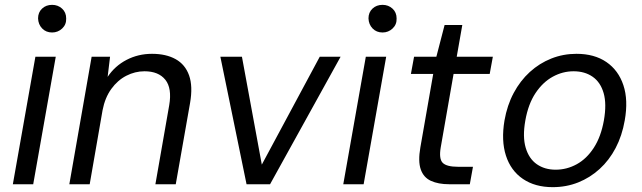

<svg xmlns="http://www.w3.org/2000/svg" viewBox="-20 -760 2648 792"><path d="M33 0 126 -526H210L117 0ZM195 -626Q170 -626 154 -642.5Q138 -659 137 -684Q137 -709 153.5 -724.5Q170 -740 195 -740Q219 -740 236 -724.5Q253 -709 253 -684Q254 -659 236.5 -642.5Q219 -626 195 -626Z M266 0 358 -526H434L424 -443Q454 -488 502 -513Q550 -538 607 -538Q665 -538 704.5 -516Q744 -494 760 -449Q776 -404 764 -335L705 0H621L678 -326Q690 -396 662 -431Q634 -466 576 -466Q537 -466 501 -447.5Q465 -429 439 -393Q413 -357 403 -305L350 0Z M997 0 889 -526H978L1060 -81L1299 -526H1385L1094 0Z M1396 0 1489 -526H1573L1480 0ZM1558 -626Q1533 -626 1517 -642.5Q1501 -659 1500 -684Q1500 -709 1516.5 -724.5Q1533 -740 1558 -740Q1582 -740 1599 -724.5Q1616 -709 1616 -684Q1617 -659 1599.5 -642.5Q1582 -626 1558 -626Z M1833 0Q1788 0 1757.5 -14Q1727 -28 1715.5 -61.5Q1704 -95 1714 -152L1767 -455H1675L1688 -526H1780L1814 -657H1887L1864 -526H2013L2000 -455H1851L1798 -152Q1790 -105 1806 -88.5Q1822 -72 1870 -72H1931L1918 0Z M2260 12Q2187 12 2137 -22Q2087 -56 2067 -118Q2047 -180 2061 -263Q2072 -326 2099 -376.5Q2126 -427 2165.5 -463Q2205 -499 2254 -518.5Q2303 -538 2358 -538Q2432 -538 2481.5 -504Q2531 -470 2551.5 -408.5Q2572 -347 2557 -263Q2546 -200 2519.5 -149.5Q2493 -99 2453.5 -63Q2414 -27 2365 -7.5Q2316 12 2260 12ZM2272 -60Q2318 -60 2359 -82.5Q2400 -105 2429.5 -150.5Q2459 -196 2471 -263Q2483 -331 2470 -376Q2457 -421 2424.5 -443.5Q2392 -466 2346 -466Q2301 -466 2260 -443.5Q2219 -421 2189 -376Q2159 -331 2147 -263Q2135 -196 2148.5 -150.5Q2162 -105 2194.5 -82.5Q2227 -60 2272 -60Z"/></svg>

Font: DM Sans 9pt
Style: Italic
Weight: 400
Italic angle: -10°
Designer: Colophon Foundry, Jonny Pinhorn
Foundry: Colophon Foundry
Version: Version 4.004